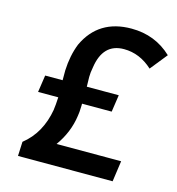

<svg xmlns="http://www.w3.org/2000/svg" viewBox="-105 -791 815 882"><g transform="rotate(15 302.5 -350.0)"><path d="M510 0 524 -99H217Q267 -169 278 -249Q281 -263 282 -298V-308H423L435 -389H283L282 -435Q282 -456 287 -481Q304 -600 404 -600Q479 -600 540 -544L605 -625Q526 -700 413 -700Q257 -700 194 -565Q171 -507 168 -436V-389H85L73 -308H169Q167 -269 164 -250V-248Q144 -132 63 -68L60 0Z"/></g></svg>

Font: Brisa Sans Medium
Style: Italic
Weight: 600
Italic angle: -8°
Designer: Dalton Maag Ltd
Foundry: Dalton Maag Ltd
Version: Version 1.101;July 10, 2019;FontCreator 11.5.0.2425 64-bit